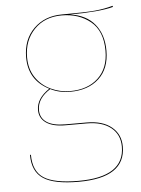

<svg xmlns="http://www.w3.org/2000/svg" viewBox="-53 -587 603 822"><g transform="rotate(-5 248.5 -176.0)"><path d="M463 -540Q403 -524 277 -524Q347 -514 383 -469.5Q419 -425 419 -356Q419 -279 373 -236.5Q327 -194 249 -194Q203 -194 165 -213Q109 -178 109 -128Q109 -94 136 -75.5Q163 -57 217 -57H308Q376 -57 414.5 -25.5Q453 6 453 59Q453 193 252 193Q147 193 100.5 162.5Q54 132 54 60H58Q58 131 103 160Q148 189 252 189Q449 189 449 59Q449 7 411.5 -23Q374 -53 308 -53H217Q162 -53 133.5 -73Q105 -93 105 -128Q105 -178 161 -215Q74 -259 74 -357Q74 -434 121.5 -480.5Q169 -527 243 -527Q346 -527 386.5 -531Q427 -535 462 -545ZM78 -357Q78 -306 102.5 -270Q127 -234 166.5 -215.5Q206 -197 249 -197Q325 -197 370 -239Q415 -281 415 -356Q415 -441 365 -482Q315 -523 241 -523Q168 -523 123 -476.5Q78 -430 78 -357Z"/></g></svg>

Font: FiraGO Four
Style: Regular
Weight: 100
Designer: bBox Type
Foundry: bBox Type GmbH
Version: Version 1.001